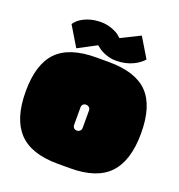

<svg xmlns="http://www.w3.org/2000/svg" viewBox="-162 -1062 1125 1207"><g transform="rotate(20 400.5 -459.0)"><path d="M359 -701H442Q622 -701 704 -616Q786 -531 786 -349Q786 -167 703.5 -78.5Q621 10 442 10H359Q180 10 97 -78.5Q14 -167 14 -349Q14 -531 96.5 -616Q179 -701 359 -701ZM372 -372V-256Q372 -243 379.5 -235Q387 -227 399.5 -227Q412 -227 420.5 -235Q429 -243 429 -256V-372Q429 -384 420.5 -392Q412 -400 399.5 -400Q387 -400 379.5 -392Q372 -384 372 -372ZM244 -912Q274 -920 312.5 -920Q351 -920 387.5 -906Q424 -892 438 -878L453 -865L580 -928L659 -797Q653 -788 634.5 -773.5Q616 -759 597 -750Q546 -724 480 -724Q444 -724 410 -737Q376 -750 360 -764L343 -777L220 -712L140 -845Q171 -892 244 -912Z"/></g></svg>

Font: Erica One
Style: Regular
Weight: 400
Designer: Miguel Hernandez
Foundry: Miguel Hernandez
Version: Version 1.003